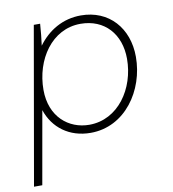

<svg xmlns="http://www.w3.org/2000/svg" viewBox="-81 -596 779 867"><g transform="rotate(-10 308.0 -162.5)"><path d="M5 200H43L102 -134C130 -50 202 5 300 5C458 5 560 -144 560 -298C560 -430 476 -525 347 -525C264 -525 196 -484 150 -421C154 -450 158 -488 160 -520H131ZM300 -32C206 -32 123 -99 123 -223C123 -361 207 -488 339 -488C449 -488 519 -410 519 -296C519 -160 433 -32 300 -32Z"/></g></svg>

Font: Fixel Text 20240404 ExtraLight
Style: Italic
Weight: 200
Width: 4
Italic angle: -10°
Designer: AlfaBravo + MacPaw
Foundry: Kyrylo Tkachov, Marchela Mozhyna, Serhii Makarenko, Maria Weinstein, Zakhar Kryvoshyya
Version: Version 1.211;Glyphs 3.2 (3225)